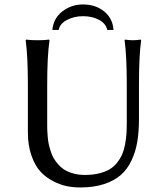

<svg xmlns="http://www.w3.org/2000/svg" viewBox="-20 -824 732 854"><path d="M212.9 -690.9Q217.3 -742.2 257.3 -773.2Q297.4 -804.2 349.1 -804.2Q405.3 -804.2 443.4 -773.2Q481.4 -742.2 484.9 -690.9H457Q451.2 -719.2 420.9 -735.6Q390.6 -752 349.1 -752Q310.1 -752 278.1 -735.4Q246.1 -718.8 241.2 -690.9ZM543.9 -444.8Q543.9 -573.7 534.2 -645L536.1 -647.9Q554.7 -645 570.8 -645Q587.9 -645 606 -647.9L607.9 -645Q598.1 -578.6 598.1 -444.8V-294.9Q598.1 -238.8 590.8 -194.3Q583.5 -149.9 565.2 -110.8Q546.9 -71.8 517.6 -45.9Q488.3 -20 442.6 -5.1Q397 9.8 336.9 9.8Q306.6 9.8 277.8 4.2Q249 -1.5 216.6 -18.1Q184.1 -34.7 159.9 -60.8Q135.7 -86.9 119.9 -132.1Q104 -177.2 104 -235.8V-444.8Q104 -573.7 94.2 -645L96.2 -647.9Q114.3 -645 147 -645Q179.7 -645 198.2 -647.9L200.2 -645Q189.9 -575.2 189.9 -444.8V-269Q189.9 -255.4 190.2 -246.8Q190.4 -238.3 191.9 -219.5Q193.4 -200.7 196 -187Q198.7 -173.3 204.6 -154.1Q210.4 -134.8 218.5 -120.8Q226.6 -106.9 239.7 -92Q252.9 -77.1 269 -67.6Q285.2 -58.1 307.9 -52Q330.6 -45.9 357.9 -45.9Q393.1 -45.9 421.4 -53Q449.7 -60.1 468.8 -71.8Q487.8 -83.5 502 -101.8Q516.1 -120.1 523.9 -138.7Q531.7 -157.2 536.4 -182.4Q541 -207.5 542.5 -228.8Q543.9 -250 543.9 -276.9Z"/></svg>

Font: Linux Biolinum G
Style: Regular
Weight: 400
Designer: Philipp H. Poll
Foundry: Philipp H. Poll
Version: Version 1.1.0 ; ttfautohint (v1.6)